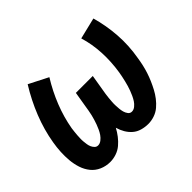

<svg xmlns="http://www.w3.org/2000/svg" viewBox="-120 -714 907 907"><g transform="rotate(-45 333.5 -260.0)"><path d="M162 8Q133 8 108 -3Q83 -14 66.5 -34.5Q50 -55 41.5 -81Q33 -107 30.5 -135Q28 -163 29.5 -191.5Q31 -220 36 -249Q48 -321 76 -391.5Q104 -462 145 -528L241 -479Q205 -421 180.5 -359Q156 -297 145 -234Q144 -224 142.5 -213.5Q141 -203 140.5 -192.5Q140 -182 139.5 -171.5Q139 -161 140 -150.5Q141 -140 142.5 -130Q144 -120 148 -111Q152 -102 159 -95Q166 -88 176 -88Q188 -88 199 -96.5Q210 -105 217.5 -116Q225 -127 230.5 -139Q236 -151 240.5 -163Q245 -175 248.5 -187Q252 -199 255 -211Q258 -223 260 -235.5Q262 -248 264 -260L277 -338H390L377 -260Q375 -248 373 -236Q371 -224 370 -212Q369 -200 368 -188Q367 -176 367.5 -164Q368 -152 369 -140.5Q370 -129 373 -118Q376 -107 383 -97.5Q390 -88 402 -88Q414 -88 425 -97Q436 -106 443 -117Q450 -128 455.5 -140Q461 -152 465.5 -164Q470 -176 473.5 -188Q477 -200 480 -212.5Q483 -225 485.5 -237Q488 -249 490 -261Q500 -324 497 -385Q494 -446 477 -502L584 -528Q603 -462 608 -390.5Q613 -319 600 -246Q597 -226 592.5 -206Q588 -186 581.5 -166Q575 -146 566.5 -126.5Q558 -107 548 -88Q538 -69 524.5 -51.5Q511 -34 494.5 -20Q478 -6 457 1Q436 8 416 8Q394 8 373 2Q352 -4 336.5 -17.5Q321 -31 310.5 -49Q300 -67 294 -88Q284 -69 270.5 -51.5Q257 -34 240.5 -20Q224 -6 203 1Q182 8 162 8Z"/></g></svg>

Font: Iosevka Custom
Style: Bold Italic
Weight: 700
Italic angle: -9°
Designer: Belleve Invis
Foundry: Belleve Invis
Version: Version 30.3.1; ttfautohint (v1.8.3)